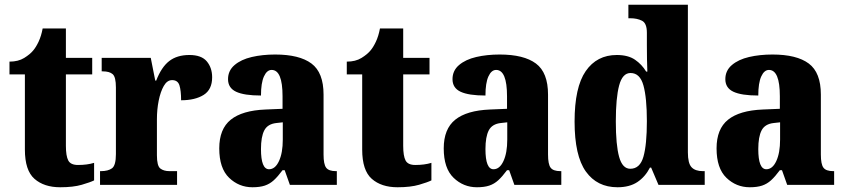

<svg xmlns="http://www.w3.org/2000/svg" viewBox="-20 -780 3561 810"><path d="M234 10Q166 10 125.5 -25.5Q85 -61 85 -149V-466H20V-520Q57 -520 82 -535.5Q107 -551 120 -567Q132 -581 143 -604.5Q154 -628 160 -660H258V-536H369V-466H258V-165Q258 -122 268 -103Q278 -84 309 -84Q348 -84 377 -93V-19Q361 -11 325 -0.5Q289 10 234 10Z M402 0V-58H406Q436 -58 452.5 -70Q469 -82 469 -130V-411Q469 -455 455.5 -467Q442 -479 413 -479H409V-536H616L635 -440H639Q661 -497 694 -522.5Q727 -548 779 -548Q830 -548 852.5 -521Q875 -494 875 -454Q875 -402 839 -379.5Q803 -357 744 -357Q744 -398 737 -420Q730 -442 706 -442Q685 -442 671 -417.5Q657 -393 649.5 -355.5Q642 -318 642 -277V-125Q642 -80 656.5 -69Q671 -58 695 -58H727V0Z M1045 10Q988 10 946.5 -30Q905 -70 905 -154Q905 -236 953.5 -275Q1002 -314 1100 -318L1172 -321V-374Q1172 -485 1126 -485Q1106 -485 1093.5 -457.5Q1081 -430 1081 -377Q1010 -377 976 -393Q942 -409 942 -446Q942 -482 969.5 -505.5Q997 -529 1042 -539.5Q1087 -550 1141 -550Q1243 -550 1294 -512Q1345 -474 1345 -381V-128Q1345 -87 1356 -72.5Q1367 -58 1397 -58H1401V0H1203L1181 -62H1172Q1152 -35 1135 -19.5Q1118 -4 1097 3Q1076 10 1045 10ZM1115 -66Q1141 -66 1157 -100.5Q1173 -135 1173 -191V-264L1146 -261Q1109 -257 1095 -230Q1081 -203 1081 -151Q1081 -66 1115 -66Z M1657 10Q1589 10 1548.5 -25.5Q1508 -61 1508 -149V-466H1443V-520Q1480 -520 1505 -535.5Q1530 -551 1543 -567Q1555 -581 1566 -604.5Q1577 -628 1583 -660H1681V-536H1792V-466H1681V-165Q1681 -122 1691 -103Q1701 -84 1732 -84Q1771 -84 1800 -93V-19Q1784 -11 1748 -0.5Q1712 10 1657 10Z M1992 10Q1935 10 1893.5 -30Q1852 -70 1852 -154Q1852 -236 1900.5 -275Q1949 -314 2047 -318L2119 -321V-374Q2119 -485 2073 -485Q2053 -485 2040.5 -457.5Q2028 -430 2028 -377Q1957 -377 1923 -393Q1889 -409 1889 -446Q1889 -482 1916.5 -505.5Q1944 -529 1989 -539.5Q2034 -550 2088 -550Q2190 -550 2241 -512Q2292 -474 2292 -381V-128Q2292 -87 2303 -72.5Q2314 -58 2344 -58H2348V0H2150L2128 -62H2119Q2099 -35 2082 -19.5Q2065 -4 2044 3Q2023 10 1992 10ZM2062 -66Q2088 -66 2104 -100.5Q2120 -135 2120 -191V-264L2093 -261Q2056 -257 2042 -230Q2028 -203 2028 -151Q2028 -66 2062 -66Z M2585 10Q2499 10 2451.5 -56.5Q2404 -123 2404 -267Q2404 -412 2451 -480Q2498 -548 2582 -548Q2630 -548 2659 -528Q2688 -508 2706 -478H2711Q2710 -500 2709.5 -530.5Q2709 -561 2709 -590V-642Q2709 -682 2688.5 -692.5Q2668 -703 2639 -703H2631V-760H2882V-137Q2882 -91 2897.5 -74.5Q2913 -58 2945 -58H2953V0H2758L2727 -73H2722Q2702 -34 2669 -12Q2636 10 2585 10ZM2639 -68Q2680 -68 2694.5 -119Q2709 -170 2709 -269Q2709 -367 2694.5 -419.5Q2680 -472 2640 -472Q2606 -472 2592 -419.5Q2578 -367 2578 -268Q2578 -168 2592 -118Q2606 -68 2639 -68Z M3143 10Q3086 10 3044.5 -30Q3003 -70 3003 -154Q3003 -236 3051.5 -275Q3100 -314 3198 -318L3270 -321V-374Q3270 -485 3224 -485Q3204 -485 3191.5 -457.5Q3179 -430 3179 -377Q3108 -377 3074 -393Q3040 -409 3040 -446Q3040 -482 3067.5 -505.5Q3095 -529 3140 -539.5Q3185 -550 3239 -550Q3341 -550 3392 -512Q3443 -474 3443 -381V-128Q3443 -87 3454 -72.5Q3465 -58 3495 -58H3499V0H3301L3279 -62H3270Q3250 -35 3233 -19.5Q3216 -4 3195 3Q3174 10 3143 10ZM3213 -66Q3239 -66 3255 -100.5Q3271 -135 3271 -191V-264L3244 -261Q3207 -257 3193 -230Q3179 -203 3179 -151Q3179 -66 3213 -66Z"/></svg>

Font: Noto Serif Thai Condensed Black
Style: Regular
Weight: 900
Width: 3
Designer: Monotype Design Team
Foundry: Monotype Imaging Inc.
Version: Version 2.002; ttfautohint (v1.8.4.7-5d5b)